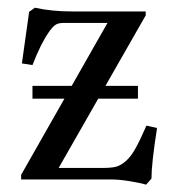

<svg xmlns="http://www.w3.org/2000/svg" viewBox="-20 -472 466 505"><path d="M65.4 -212.4V-246.1H168.5L262.7 -411.6H146Q132.8 -411.6 125.2 -406.2Q117.7 -400.9 107.9 -386.7Q87.4 -357.4 65.4 -300.8L37.6 -305.2L56.6 -440.9L71.8 -451.7Q115.7 -441.9 169.9 -441.9H363.3V-431.6L257.3 -246.1H342.8V-212.4H238.3L134.3 -30.3H250.5Q272 -30.3 284.2 -33.2Q296.4 -36.1 310.1 -47.6Q323.7 -59.1 335.9 -80.8Q348.1 -102.5 365.2 -141.6L393.1 -135.3Q378.4 -42.5 378.4 -2.4L364.3 13.7Q350.1 9.3 321.8 4.6Q293.5 0 272 0H35.6V-12.2L149.4 -212.4Z"/></svg>

Font: Elstob 10pt
Style: Regular
Weight: 400
Designer: Peter S. Baker
Version: Version 1.015